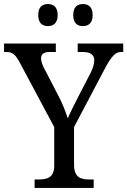

<svg xmlns="http://www.w3.org/2000/svg" viewBox="-24 -929 629 949"><path d="M386 -800C412 -800 434 -814 434 -854C434 -896 412 -909 386 -909C359 -909 338 -896 338 -854C338 -814 359 -800 386 -800ZM213 -800C239 -800 261 -814 261 -854C261 -896 239 -909 213 -909C186 -909 165 -896 165 -854C165 -814 186 -800 213 -800ZM147 0H439V-42H418C376 -42 342 -51 342 -115V-301L497 -595C529 -654 548 -672 575 -672H585V-714H360V-672H385C420 -672 442 -660 442 -631C442 -615 436 -592 424 -569L365 -455C344 -413 322 -372 311 -344C301 -375 286 -415 265 -455L196 -588C188 -602 179 -624 179 -641C179 -658 188 -672 221 -672H252V-714H-4V-672H8C39 -672 53 -658 74 -619L244 -301V-110C244 -51 209 -42 167 -42H147Z"/></svg>

Font: Noto Serif Thai SemiCondensed
Style: Regular
Weight: 400
Width: 4
Designer: Monotype Design Team
Foundry: Monotype Imaging Inc.
Version: Version 2.002